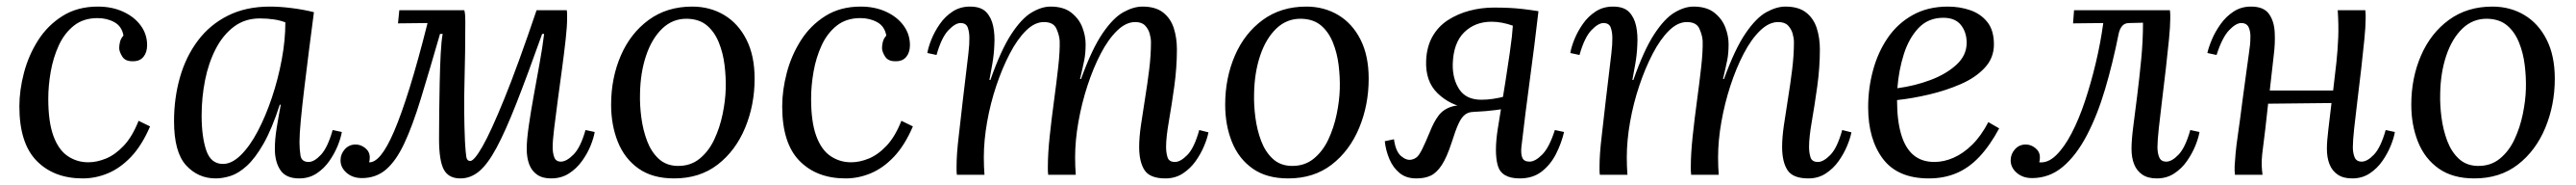

<svg xmlns="http://www.w3.org/2000/svg" viewBox="-20 -531 7845 562"><path d="M278 -511Q321 -511 355 -495.5Q389 -480 408.5 -453.5Q428 -427 428 -394Q428 -372 417 -358.5Q406 -345 386 -345Q362 -344 352.5 -359Q343 -374 343 -385Q343 -394 345.5 -404Q348 -414 356 -423Q351 -451 328.5 -463.5Q306 -476 277 -476Q234 -476 205 -453Q176 -430 159 -393Q142 -356 134.5 -313.5Q127 -271 127 -231Q127 -161 142.5 -118.5Q158 -76 186 -57Q214 -38 249 -38Q275 -38 303 -49.5Q331 -61 357 -88.5Q383 -116 402 -164L437 -147Q412 -89 379 -54.5Q346 -20 308.5 -4.5Q271 11 232 11Q144 11 91.5 -42.5Q39 -96 39 -208Q39 -257 53 -310Q67 -363 96 -408.5Q125 -454 170.5 -482.5Q216 -511 278 -511Z M802 -511Q832 -511 868 -506.5Q904 -502 936 -494Q928 -434 920.5 -374.5Q913 -315 906.5 -261.5Q900 -208 896 -165.5Q892 -123 892 -99Q892 -79 895 -59Q898 -39 920 -39Q937 -39 957.5 -61Q978 -83 993 -136L1021 -130Q1018 -112 1008.5 -88.5Q999 -65 983 -42Q967 -19 944 -4Q921 11 891 11Q851 11 834 -14Q817 -39 817 -79Q817 -108 822.5 -142Q828 -176 835 -213H832Q808 -139 782.5 -94.5Q757 -50 731.5 -27Q706 -4 682 3.5Q658 11 637 11Q583 11 546.5 -29Q510 -69 510 -163Q510 -233 528 -296Q546 -359 582.5 -407.5Q619 -456 674 -483.5Q729 -511 802 -511ZM771 -475Q726 -475 692.5 -450Q659 -425 637 -382.5Q615 -340 604.5 -287.5Q594 -235 594 -180Q594 -116 608 -74.5Q622 -33 659 -33Q686 -33 713.5 -60Q741 -87 765 -132.5Q789 -178 808 -234.5Q827 -291 838 -350Q849 -409 849 -463Q834 -469 814 -472Q794 -475 771 -475Z M1082 10Q1054 10 1035.5 -6Q1017 -22 1017 -44Q1017 -63 1030 -77.5Q1043 -92 1063 -92Q1079 -92 1092.5 -81Q1106 -70 1106 -53Q1106 -48 1105.5 -44.5Q1105 -41 1104 -38Q1121 -37 1140 -60Q1159 -83 1180.5 -133Q1202 -183 1227.5 -264.5Q1253 -346 1282 -461L1192 -460L1196 -500H1394Q1396 -492 1396.5 -483.5Q1397 -475 1397 -466Q1397 -373 1394.5 -282.5Q1392 -192 1396 -100Q1398 -67 1400 -54.5Q1402 -42 1412 -42Q1424 -42 1449.5 -86.5Q1475 -131 1516 -231.5Q1557 -332 1614 -500H1706Q1707 -493 1707 -487.5Q1707 -482 1707 -474Q1707 -451 1702.5 -410.5Q1698 -370 1691.5 -322Q1685 -274 1678.5 -226Q1672 -178 1667.5 -140.5Q1663 -103 1663 -84Q1663 -66 1668 -53Q1673 -40 1688 -40Q1705 -40 1726.5 -61.5Q1748 -83 1763 -136L1791 -130Q1788 -112 1778.5 -88.5Q1769 -65 1752.5 -42Q1736 -19 1712.5 -4Q1689 11 1658 11Q1632 11 1615.5 -0.5Q1599 -12 1591.5 -32Q1584 -52 1584 -79Q1584 -105 1590 -147Q1596 -189 1605 -238.5Q1614 -288 1623 -337.5Q1632 -387 1637 -428H1631Q1586 -302 1552.5 -217Q1519 -132 1492 -82Q1465 -32 1439 -10.5Q1413 11 1382 11Q1346 11 1331.5 -16Q1317 -43 1317 -109Q1317 -145 1317.5 -190Q1318 -235 1319 -281.5Q1320 -328 1322 -367Q1324 -406 1328 -428H1320Q1287 -314 1261.5 -231Q1236 -148 1211 -95Q1186 -42 1155.5 -16Q1125 10 1082 10Z M2088 -511Q2142 -511 2185 -485.5Q2228 -460 2253 -411Q2278 -362 2278 -292Q2278 -212 2249 -142.5Q2220 -73 2165.5 -31Q2111 11 2033 11Q1967 11 1924.5 -19Q1882 -49 1861.5 -100Q1841 -151 1841 -213Q1841 -294 1870.5 -362Q1900 -430 1955.5 -470.5Q2011 -511 2088 -511ZM2073 -474Q2029 -475 1997 -444.5Q1965 -414 1947.5 -362Q1930 -310 1929 -246Q1928 -212 1933 -174Q1938 -136 1950.5 -103Q1963 -70 1985.5 -49Q2008 -28 2042 -27Q2082 -26 2110 -48.5Q2138 -71 2155 -107Q2172 -143 2180.5 -184Q2189 -225 2190 -261Q2191 -296 2186.5 -333Q2182 -370 2169 -402Q2156 -434 2133 -453.5Q2110 -473 2073 -474Z M2601 -511Q2644 -511 2678 -495.5Q2712 -480 2731.5 -453.5Q2751 -427 2751 -394Q2751 -372 2740 -358.5Q2729 -345 2709 -345Q2685 -344 2675.5 -359Q2666 -374 2666 -385Q2666 -394 2668.5 -404Q2671 -414 2679 -423Q2674 -451 2651.5 -463.5Q2629 -476 2600 -476Q2557 -476 2528 -453Q2499 -430 2482 -393Q2465 -356 2457.5 -313.5Q2450 -271 2450 -231Q2450 -161 2465.5 -118.5Q2481 -76 2509 -57Q2537 -38 2572 -38Q2598 -38 2626 -49.5Q2654 -61 2680 -88.5Q2706 -116 2725 -164L2760 -147Q2735 -89 2702 -54.5Q2669 -20 2631.5 -4.5Q2594 11 2555 11Q2467 11 2414.5 -42.5Q2362 -96 2362 -208Q2362 -257 2376 -310Q2390 -363 2419 -408.5Q2448 -454 2493.5 -482.5Q2539 -511 2601 -511Z M3529 11Q3482 11 3465.5 -14Q3449 -39 3449 -85Q3449 -113 3454.5 -151Q3460 -189 3467 -232Q3474 -275 3479.5 -319Q3485 -363 3485 -403Q3485 -415 3481 -429Q3477 -443 3467 -453.5Q3457 -464 3437 -464Q3409 -464 3382 -438Q3355 -412 3332 -368Q3309 -324 3291.5 -270.5Q3274 -217 3264 -160.5Q3254 -104 3254 -53Q3254 -38 3254.5 -25.5Q3255 -13 3256 0H3172Q3171 -7 3171 -12.5Q3171 -18 3171 -26Q3171 -64 3176.5 -116Q3182 -168 3189.5 -223Q3197 -278 3202.5 -327Q3208 -376 3207 -407Q3206 -424 3197 -444Q3188 -464 3159 -464Q3131 -464 3104.5 -438Q3078 -412 3055 -368Q3032 -324 3014 -270.5Q2996 -217 2986 -160.5Q2976 -104 2976 -53Q2976 -38 2976.5 -25.5Q2977 -13 2978 0H2894Q2893 -7 2893 -12.5Q2893 -18 2893 -26Q2893 -43 2894.5 -65.5Q2896 -88 2900.5 -125.5Q2905 -163 2912 -226Q2919 -285 2923 -318Q2927 -351 2929 -368.5Q2931 -386 2931.5 -395.5Q2932 -405 2932 -416Q2932 -434 2927 -447.5Q2922 -461 2905 -461Q2889 -461 2868 -439Q2847 -417 2832 -364L2804 -370Q2807 -388 2816.5 -411.5Q2826 -435 2842 -458Q2858 -481 2881 -496Q2904 -511 2934 -511Q2967 -511 2983 -494.5Q2999 -478 3004.5 -451.5Q3010 -425 3008 -394Q3007 -366 3002 -337.5Q2997 -309 2993 -288H2996Q3028 -379 3059.5 -427Q3091 -475 3121.5 -493Q3152 -511 3179 -511Q3219 -511 3242.5 -492.5Q3266 -474 3276 -448Q3286 -422 3286 -397Q3286 -369 3282 -349Q3278 -329 3269 -291H3272Q3305 -382 3337.5 -429.5Q3370 -477 3401 -494Q3432 -511 3459 -511Q3499 -511 3522 -493Q3545 -475 3554.5 -445.5Q3564 -416 3564 -381Q3564 -326 3556 -268.5Q3548 -211 3539.5 -162.5Q3531 -114 3531 -85Q3531 -67 3535.5 -53Q3540 -39 3558 -39Q3575 -39 3596 -60.5Q3617 -82 3632 -136L3660 -129Q3657 -112 3647 -88Q3637 -64 3621 -41.5Q3605 -19 3582 -4Q3559 11 3529 11Z M3958 -511Q4012 -511 4055 -485.5Q4098 -460 4123 -411Q4148 -362 4148 -292Q4148 -212 4119 -142.5Q4090 -73 4035.5 -31Q3981 11 3903 11Q3837 11 3794.5 -19Q3752 -49 3731.5 -100Q3711 -151 3711 -213Q3711 -294 3740.5 -362Q3770 -430 3825.5 -470.5Q3881 -511 3958 -511ZM3943 -474Q3899 -475 3867 -444.5Q3835 -414 3817.5 -362Q3800 -310 3799 -246Q3798 -212 3803 -174Q3808 -136 3820.5 -103Q3833 -70 3855.5 -49Q3878 -28 3912 -27Q3952 -26 3980 -48.5Q4008 -71 4025 -107Q4042 -143 4050.5 -184Q4059 -225 4060 -261Q4061 -296 4056.5 -333Q4052 -370 4039 -402Q4026 -434 4003 -453.5Q3980 -473 3943 -474Z M4608 11Q4552 11 4541 -28.5Q4530 -68 4541 -139Q4556 -229 4564.5 -283.5Q4573 -338 4577.5 -369.5Q4582 -401 4584 -419Q4586 -437 4587 -453Q4553 -465 4522 -465Q4472 -465 4439 -433Q4406 -401 4404 -337Q4403 -291 4424 -259.5Q4445 -228 4491 -228Q4508 -228 4525.5 -230.5Q4543 -233 4567 -239L4565 -201Q4534 -196 4505 -193.5Q4476 -191 4449 -191V-203Q4396 -211 4358 -247.5Q4320 -284 4323 -348Q4325 -390 4342.5 -420.5Q4360 -451 4389.5 -470Q4419 -489 4455 -498.5Q4491 -508 4529 -508Q4555 -508 4576 -507Q4597 -506 4618.5 -503.5Q4640 -501 4665 -497Q4659 -445 4652.5 -393.5Q4646 -342 4639 -290.5Q4632 -239 4625.5 -187.5Q4619 -136 4613 -84Q4611 -63 4616 -51.5Q4621 -40 4638 -40Q4655 -40 4676.5 -61.5Q4698 -83 4715 -136L4743 -130Q4735 -96 4718.5 -63.5Q4702 -31 4675 -10Q4648 11 4608 11ZM4293 11Q4262 11 4242 -5.5Q4222 -22 4211 -48Q4200 -74 4197 -102L4225 -108Q4230 -71 4246.5 -57Q4263 -43 4278 -46Q4288 -48 4295 -54Q4302 -60 4311 -78Q4320 -96 4335 -132Q4346 -160 4360.5 -179.5Q4375 -199 4400.5 -207Q4426 -215 4471 -208L4467 -191Q4452 -191 4441 -182.5Q4430 -174 4421 -154Q4412 -134 4401 -99Q4386 -53 4370.5 -29.5Q4355 -6 4337 2.5Q4319 11 4293 11Z M5487 11Q5440 11 5423.5 -14Q5407 -39 5407 -85Q5407 -113 5412.5 -151Q5418 -189 5425 -232Q5432 -275 5437.5 -319Q5443 -363 5443 -403Q5443 -415 5439 -429Q5435 -443 5425 -453.5Q5415 -464 5395 -464Q5367 -464 5340 -438Q5313 -412 5290 -368Q5267 -324 5249.5 -270.5Q5232 -217 5222 -160.5Q5212 -104 5212 -53Q5212 -38 5212.5 -25.5Q5213 -13 5214 0H5130Q5129 -7 5129 -12.5Q5129 -18 5129 -26Q5129 -64 5134.5 -116Q5140 -168 5147.5 -223Q5155 -278 5160.5 -327Q5166 -376 5165 -407Q5164 -424 5155 -444Q5146 -464 5117 -464Q5089 -464 5062.5 -438Q5036 -412 5013 -368Q4990 -324 4972 -270.5Q4954 -217 4944 -160.5Q4934 -104 4934 -53Q4934 -38 4934.5 -25.5Q4935 -13 4936 0H4852Q4851 -7 4851 -12.5Q4851 -18 4851 -26Q4851 -43 4852.5 -65.5Q4854 -88 4858.5 -125.5Q4863 -163 4870 -226Q4877 -285 4881 -318Q4885 -351 4887 -368.5Q4889 -386 4889.5 -395.5Q4890 -405 4890 -416Q4890 -434 4885 -447.5Q4880 -461 4863 -461Q4847 -461 4826 -439Q4805 -417 4790 -364L4762 -370Q4765 -388 4774.5 -411.5Q4784 -435 4800 -458Q4816 -481 4839 -496Q4862 -511 4892 -511Q4925 -511 4941 -494.5Q4957 -478 4962.5 -451.5Q4968 -425 4966 -394Q4965 -366 4960 -337.5Q4955 -309 4951 -288H4954Q4986 -379 5017.5 -427Q5049 -475 5079.5 -493Q5110 -511 5137 -511Q5177 -511 5200.5 -492.5Q5224 -474 5234 -448Q5244 -422 5244 -397Q5244 -369 5240 -349Q5236 -329 5227 -291H5230Q5263 -382 5295.5 -429.5Q5328 -477 5359 -494Q5390 -511 5417 -511Q5457 -511 5480 -493Q5503 -475 5512.5 -445.5Q5522 -416 5522 -381Q5522 -326 5514 -268.5Q5506 -211 5497.5 -162.5Q5489 -114 5489 -85Q5489 -67 5493.5 -53Q5498 -39 5516 -39Q5533 -39 5554 -60.5Q5575 -82 5590 -136L5618 -129Q5615 -112 5605 -88Q5595 -64 5579 -41.5Q5563 -19 5540 -4Q5517 11 5487 11Z M5912 -511Q5948 -511 5980 -500Q6012 -489 6032 -464Q6052 -439 6052 -396Q6052 -355 6024 -325Q5996 -295 5951 -275.5Q5906 -256 5855 -244Q5804 -232 5757 -227Q5757 -165 5769.5 -123Q5782 -81 5807 -60Q5832 -39 5871 -39Q5900 -39 5929.5 -52Q5959 -65 5986 -91.5Q6013 -118 6035 -160L6068 -141Q6040 -89 6008 -55Q5976 -21 5938 -5Q5900 11 5854 11Q5759 11 5714 -48.5Q5669 -108 5669 -205Q5669 -263 5684 -318Q5699 -373 5729 -416.5Q5759 -460 5805 -485.5Q5851 -511 5912 -511ZM5898 -477Q5852 -477 5822.5 -446Q5793 -415 5777.5 -366Q5762 -317 5758 -263Q5811 -270 5859 -288Q5907 -306 5938 -334.5Q5969 -363 5969 -401Q5969 -433 5951.5 -455Q5934 -477 5898 -477Z M6168 10Q6140 10 6121.5 -6Q6103 -22 6103 -44Q6103 -63 6116 -77.5Q6129 -92 6149 -92Q6165 -92 6178.5 -81Q6192 -70 6192 -53Q6192 -48 6191.5 -44.5Q6191 -41 6190 -38Q6216 -35 6241 -59Q6266 -83 6288.5 -126Q6311 -169 6329.5 -224.5Q6348 -280 6362.5 -341Q6377 -402 6385 -461L6293 -460L6296 -500H6588Q6589 -493 6589 -487.5Q6589 -482 6589 -474Q6589 -451 6585 -410.5Q6581 -370 6575.5 -322Q6570 -274 6564 -226Q6558 -178 6554 -140.5Q6550 -103 6550 -84Q6550 -66 6555.5 -53Q6561 -40 6577 -40Q6594 -40 6614.5 -61.5Q6635 -83 6650 -136L6678 -130Q6675 -112 6665.5 -88.5Q6656 -65 6640 -42Q6624 -19 6601 -4Q6578 11 6548 11Q6521 11 6504 -0.5Q6487 -12 6479 -32Q6471 -52 6471 -79Q6471 -106 6476.5 -148Q6482 -190 6488.5 -242Q6495 -294 6500.5 -350.5Q6506 -407 6506 -462L6464 -461Q6450 -461 6442.5 -452Q6435 -443 6432 -429Q6414 -339 6390.5 -260Q6367 -181 6335 -120Q6303 -59 6262 -24.5Q6221 10 6168 10Z M7143 11Q7116 11 7099 -0.5Q7082 -12 7074 -32Q7066 -52 7066 -79Q7066 -102 7070.5 -138.5Q7075 -175 7080 -218L6887 -216Q6883 -178 6878.5 -139.5Q6874 -101 6869 -63Q6867 -44 6867.5 -29Q6868 -14 6870 0H6786Q6785 -7 6785 -12.5Q6785 -18 6785 -26Q6786 -43 6788 -65.5Q6790 -88 6795.5 -125.5Q6801 -163 6809 -226Q6817 -285 6821.5 -318Q6826 -351 6828.5 -368.5Q6831 -386 6832 -395.5Q6833 -405 6833 -416Q6834 -434 6828 -447.5Q6822 -461 6805 -461Q6789 -461 6768 -439Q6747 -417 6730 -364L6702 -370Q6706 -388 6716 -411.5Q6726 -435 6742.5 -458Q6759 -481 6782 -496Q6805 -511 6835 -511Q6873 -511 6889 -489.5Q6905 -468 6907 -434Q6909 -400 6904 -362Q6901 -336 6898 -309Q6895 -282 6892 -256H7085Q7091 -304 7095 -342Q7099 -380 7100.5 -417Q7102 -454 7099 -500H7183Q7184 -493 7184 -487.5Q7184 -482 7184 -474Q7184 -451 7180 -410.5Q7176 -370 7170.5 -322Q7165 -274 7159 -226Q7153 -178 7149 -140.5Q7145 -103 7145 -84Q7145 -66 7150.5 -53Q7156 -40 7172 -40Q7189 -40 7209.5 -61.5Q7230 -83 7245 -136L7273 -130Q7270 -112 7260.5 -88.5Q7251 -65 7235 -42Q7219 -19 7196 -4Q7173 11 7143 11Z M7570 -511Q7624 -511 7667 -485.5Q7710 -460 7735 -411Q7760 -362 7760 -292Q7760 -212 7731 -142.5Q7702 -73 7647.5 -31Q7593 11 7515 11Q7449 11 7406.5 -19Q7364 -49 7343.5 -100Q7323 -151 7323 -213Q7323 -294 7352.5 -362Q7382 -430 7437.5 -470.5Q7493 -511 7570 -511ZM7555 -474Q7511 -475 7479 -444.5Q7447 -414 7429.5 -362Q7412 -310 7411 -246Q7410 -212 7415 -174Q7420 -136 7432.5 -103Q7445 -70 7467.5 -49Q7490 -28 7524 -27Q7564 -26 7592 -48.5Q7620 -71 7637 -107Q7654 -143 7662.5 -184Q7671 -225 7672 -261Q7673 -296 7668.5 -333Q7664 -370 7651 -402Q7638 -434 7615 -453.5Q7592 -473 7555 -474Z"/></svg>

Font: Lora
Style: Italic
Weight: 400
Italic angle: -3°
Designer: Olga Karpushina, Alexei Vanyashin (Cyrillic)
Foundry: Cyreal
Version: Version 3.008